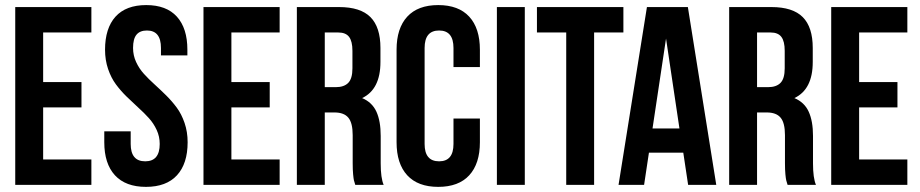

<svg xmlns="http://www.w3.org/2000/svg" viewBox="-20 -728 3621 756"><path d="M149.9 -600.1V-404.8H300.8V-305.2H149.9V-100.1H339.8V0H40V-700.2H339.8V-600.1Z M393.6 -532.2Q393.6 -616.7 434.8 -662.4Q476.1 -708 555.7 -708Q635.3 -708 676.5 -662.4Q717.8 -616.7 717.8 -532.2V-509.8H613.8V-539.1Q613.8 -607.9 558.6 -607.9Q531.2 -607.9 517.6 -591.6Q503.9 -575.2 503.9 -539.1Q503.9 -509.8 515.9 -483.9Q527.8 -458 546.6 -437.3Q565.4 -416.5 588.4 -395.8Q611.3 -375 634.3 -352.3Q657.2 -329.6 676 -304.2Q694.8 -278.8 706.8 -243.7Q718.8 -208.5 718.8 -168Q718.8 -83.5 676.8 -37.8Q634.8 7.8 554.7 7.8Q474.6 7.8 432.6 -37.8Q390.6 -83.5 390.6 -168V-210.9H494.6V-161.1Q494.6 -92.8 551.8 -92.8Q608.9 -92.8 608.9 -161.1Q608.9 -190.4 596.9 -216.3Q585 -242.2 566.2 -262.9Q547.4 -283.7 524.4 -304.4Q501.5 -325.2 478.3 -347.9Q455.1 -370.6 436.3 -396Q417.5 -421.4 405.5 -456.5Q393.6 -491.7 393.6 -532.2Z M891.1 -600.1V-404.8H1042V-305.2H891.1V-100.1H1081.1V0H781.2V-700.2H1081.1V-600.1Z M1490.7 0H1378.9Q1375 -12.2 1373.5 -18.3Q1372.1 -24.4 1370.4 -41.7Q1368.7 -59.1 1368.7 -85.9V-195.8Q1368.7 -244.1 1351.6 -264.6Q1334.5 -285.2 1296.9 -285.2H1258.8V0H1148.9V-700.2H1314.9Q1399.4 -700.2 1438.7 -660.6Q1478 -621.1 1478 -539.1V-483.9Q1478 -376 1405.8 -341.8Q1445.3 -325.2 1462.2 -288.1Q1479 -251 1479 -192.9V-85Q1479 -26.9 1490.7 0ZM1312 -600.1H1258.8V-384.8H1301.8Q1334.5 -384.8 1351.1 -401.6Q1367.7 -418.5 1367.7 -459V-527.8Q1367.7 -565.4 1354.5 -582.8Q1341.3 -600.1 1312 -600.1Z M1765.6 -261.2H1869.6V-168Q1869.6 -83.5 1827.6 -37.8Q1785.6 7.8 1705.6 7.8Q1625.5 7.8 1583.5 -37.8Q1541.5 -83.5 1541.5 -168V-532.2Q1541.5 -616.7 1583.5 -662.4Q1625.5 -708 1705.6 -708Q1785.6 -708 1827.6 -662.4Q1869.6 -616.7 1869.6 -532.2V-463.9H1765.6V-539.1Q1765.6 -607.9 1709 -607.9Q1651.9 -607.9 1651.9 -539.1V-161.1Q1651.9 -92.8 1709 -92.8Q1765.6 -92.8 1765.6 -161.1Z M1936.5 0V-700.2H2046.4V0Z M2094.2 -600.1V-700.2H2434.6V-600.1H2319.3V0H2209.5V-600.1Z M2688.5 -700.2 2800.3 0H2689.5L2670.4 -127H2535.2L2516.1 0H2415.5L2527.3 -700.2ZM2602.5 -576.2 2549.3 -222.2H2655.3Z M3192.9 0H3081.1Q3077.1 -12.2 3075.7 -18.3Q3074.2 -24.4 3072.5 -41.7Q3070.8 -59.1 3070.8 -85.9V-195.8Q3070.8 -244.1 3053.7 -264.6Q3036.6 -285.2 2999 -285.2H2960.9V0H2851.1V-700.2H3017.1Q3101.6 -700.2 3140.9 -660.6Q3180.2 -621.1 3180.2 -539.1V-483.9Q3180.2 -376 3107.9 -341.8Q3147.5 -325.2 3164.3 -288.1Q3181.2 -251 3181.2 -192.9V-85Q3181.2 -26.9 3192.9 0ZM3014.2 -600.1H2960.9V-384.8H3003.9Q3036.6 -384.8 3053.2 -401.6Q3069.8 -418.5 3069.8 -459V-527.8Q3069.8 -565.4 3056.6 -582.8Q3043.5 -600.1 3014.2 -600.1Z M3362.8 -600.1V-404.8H3513.7V-305.2H3362.8V-100.1H3552.7V0H3252.9V-700.2H3552.7V-600.1Z"/></svg>

Font: Bebas Neue Bold
Style: Regular
Weight: 700
Designer: Ryoichi Tsunekawa
Foundry: Ryoichi Tsunekawa
Version: Version 1.300